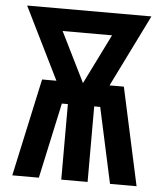

<svg xmlns="http://www.w3.org/2000/svg" viewBox="-53 -781 705 828"><g transform="rotate(5 300.0 -367.5)"><path d="M31 0 123 -423H185L31 -735H569L415 -423H477L569 0H454L383 -327H357V0H243V-327H217L146 0ZM300 -423 407 -639H193Z"/></g></svg>

Font: Iosevka SS04 XBd Ex
Style: Regular
Weight: 800
Width: 7
Monospace: yes
Designer: Belleve Invis
Foundry: Belleve Invis
Version: Version 19.0.0; ttfautohint (v1.8.4)